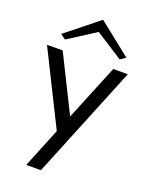

<svg xmlns="http://www.w3.org/2000/svg" viewBox="-172 -834 866 1121"><g transform="rotate(20 261.0 -274.0)"><path d="M136 200 236 -46 10 -500 107 -501 280 -153 422 -500H512L227 200ZM98 -565 66 -588 266 -748H270L471 -588L438 -565L268 -674Z"/></g></svg>

Font: Panamera Medium
Style: Regular
Weight: 500
Designer: Bastien Sozeau
Foundry: NBR — Bastien Sozeau
Version: Version 3.002; ttfautohint (v1.8.4.7-5d5b);gftools[0.9.33]